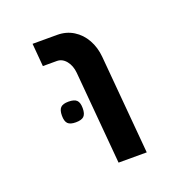

<svg xmlns="http://www.w3.org/2000/svg" viewBox="-112 -719 823 829"><g transform="rotate(-20 300.0 -304.5)"><path d="M195 -503.5H131L122 -609H235Q276.5 -609 309.2 -588.8Q342 -568.5 361.8 -533.2Q381.5 -498 385.5 -454L425 0H295.5L258.5 -426Q255.5 -459.5 237.8 -481.5Q220 -503.5 195 -503.5ZM135 -274Q135 -300 145.8 -310.8Q156.5 -321.5 182 -321.5Q208.5 -321.5 219.5 -310.8Q230.5 -300 230.5 -274Q230.5 -248 219.5 -237.2Q208.5 -226.5 182 -226.5Q156.5 -226.5 145.8 -237.2Q135 -248 135 -274Z"/></g></svg>

Font: JuliaMono ExtraBold
Style: Italic
Weight: 800
Italic angle: -9°
Monospace: yes
Designer: cormullion
Foundry: corm
Version: Version 0.057; ttfautohint (v1.8.4)